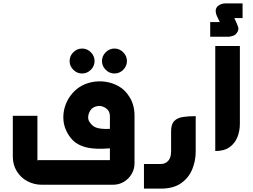

<svg xmlns="http://www.w3.org/2000/svg" viewBox="-20 -897 1503 1139"><path d="M467 -461Q437 -461 415 -483Q393 -505 393 -535Q393 -565 415 -587Q437 -609 467 -609Q497 -609 519 -587Q541 -565 541 -535Q541 -505 519 -483Q497 -461 467 -461ZM659 -461Q629 -461 607 -483Q585 -505 585 -535Q585 -565 607 -587Q629 -609 659 -609Q689 -609 711 -587Q733 -565 733 -535Q733 -505 711 -483Q689 -461 659 -461Z M228 199Q183 199 143.5 178.5Q104 158 80 119.5Q56 81 56 32V-210H202V52Q199 56 199.5 56.5Q200 57 204 53H649Q645 57 641 61.5Q637 66 632 70V-205Q632 -229 621.5 -242.5Q611 -256 596 -262Q585 -268 572 -268.5Q559 -269 547 -265Q535 -261 525 -253Q515 -243 509 -229Q503 -215 503 -201Q503 -187 510 -175Q520 -159 535 -148Q550 -137 581.5 -133.5Q613 -130 672 -135V-19Q635 -17 594 -15Q553 -13 514 -18.5Q475 -24 441.5 -42.5Q408 -61 384 -101Q360 -141 356.5 -182.5Q353 -224 364.5 -262Q376 -300 399 -330.5Q422 -361 451 -380Q483 -401 523.5 -409.5Q564 -418 606 -412Q648 -406 685.5 -384.5Q723 -363 748 -322Q763 -299 770.5 -270.5Q778 -242 778 -212V72Q778 106 761 135Q744 164 715 181.5Q686 199 650 199Z M834 222V76H933Q961 76 978 57Q995 38 995 2V-118Q995 -160 1013.5 -179Q1032 -198 1065 -203Q1098 -208 1141 -208V2Q1141 59 1119.5 109.5Q1098 160 1052.5 191Q1007 222 933 222Z M1227 -679V-766H1284L1269 -797Q1269 -797 1264.5 -807.5Q1260 -818 1259.5 -832Q1259 -846 1270 -859Q1278 -866 1290 -871.5Q1302 -877 1319 -877H1419V-790H1370L1385 -757Q1388 -750 1393 -735.5Q1398 -721 1386 -703Q1376 -688 1359 -683.5Q1342 -679 1337 -679Z M1257 -1V-624H1403V-162Q1403 -121 1388.5 -84Q1374 -47 1342 -24Q1310 -1 1257 -1Z"/></svg>

Font: Mada
Style: Bold
Weight: 700
Designer: Khaled Hosny
Version: Version 1.5